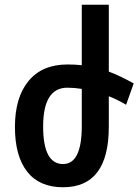

<svg xmlns="http://www.w3.org/2000/svg" viewBox="-20 -780 584 810"><path d="M439 -245V-374Q477 -359 512 -338L544 -428Q489 -459 439 -478V-760H325V-505Q296 -508 265 -508Q158 -508 100.5 -438.5Q43 -369 43 -244Q43 -122 94.5 -56Q146 10 246 10Q439 10 439 -245ZM162 -246Q162 -410 264 -410Q294 -410 325 -405V-248Q325 -88 246 -88Q162 -88 162 -246Z"/></svg>

Font: Noto Sans Armenian Condensed Semi
Style: Regular
Weight: 600
Width: 3
Designer: Monotype Design Team
Foundry: Monotype Imaging Inc.
Version: Version 1.901